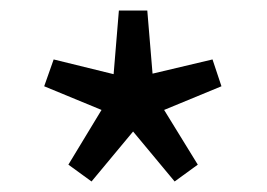

<svg xmlns="http://www.w3.org/2000/svg" viewBox="-20 -816 507 365"><path d="M110 -503 173 -607 64 -652 82 -703 196 -675 206 -796H260L270 -676L384 -703L401 -652L292 -607L356 -503L312 -471L233 -566L154 -471Z"/></svg>

Font: SpoqaHanSans-Regular
Style: Regular
Weight: 400
Designer: [Spoqa Han Sans] Dong-huui Kim \uAE40 \uB3D9 \uD718  Younghwa Kang \uAC15 \uC601 \uD654  [Noto Sans] Ryoko NISHIZUKA \u8
Foundry: Spoqa (http://www.spoqa-han-sans.com)
Version: Version 2.000